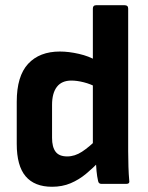

<svg xmlns="http://www.w3.org/2000/svg" viewBox="-20 -703 564 734"><path d="M179 11Q112 11 78 -29Q44 -69 44 -153V-314Q44 -412 87.5 -459Q131 -506 209 -506Q243 -506 282 -497Q321 -488 347 -472L350 -369Q326 -382 300 -388.5Q274 -395 253 -395Q216 -395 197.5 -371Q179 -347 179 -302V-176Q179 -141 192.5 -123Q206 -105 237 -105Q266 -105 293.5 -123Q321 -141 352 -172L362 -88Q337 -62 309.5 -39Q282 -16 250 -2.5Q218 11 179 11ZM368 0Q357 0 355 -11Q351 -28 349 -49.5Q347 -71 346 -91L335 -139V-670Q335 -683 347 -683H457Q470 -683 470 -670V-125Q470 -95 471 -65.5Q472 -36 474 -14Q477 0 463 0Z"/></svg>

Font: Sofia Sans Semi Condensed ExtraBold
Style: Regular
Weight: 800
Designer: Botio Nikoltchev, Ani Petrova
Foundry: lettersoup
Version: Version 4.100